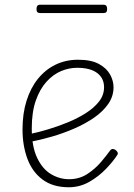

<svg xmlns="http://www.w3.org/2000/svg" viewBox="-20 -771 566 810"><path d="M270 19Q203 19 159.5 -13.5Q116 -46 95.5 -101.5Q75 -157 75 -225Q75 -292 92 -346Q109 -400 140 -438.5Q171 -477 214 -498Q257 -519 309 -519Q365 -519 397.5 -501Q430 -483 444.5 -456.5Q459 -430 459 -403Q459 -365 437 -333Q415 -301 377.5 -275Q340 -249 294 -229Q248 -209 200 -195Q152 -181 108 -173V-206Q142 -213 183.5 -225.5Q225 -238 266.5 -255Q308 -272 342.5 -294Q377 -316 398 -343Q419 -370 419 -403Q419 -441 390 -463Q361 -485 305 -485Q271 -485 237.5 -471Q204 -457 176 -426Q148 -395 131 -346.5Q114 -298 114 -229Q114 -153 136.5 -105.5Q159 -58 195 -36.5Q231 -15 271 -15Q315 -15 348.5 -37Q382 -59 406.5 -88Q431 -117 446 -138Q451 -143 456.5 -142.5Q462 -142 468 -138Q473 -134 476 -128.5Q479 -123 474 -116Q458 -91 427.5 -59Q397 -27 357 -4Q317 19 270 19ZM149 -716Q141 -716 137.5 -720Q134 -724 134 -733Q134 -742 137.5 -746.5Q141 -751 149 -751H417Q425 -751 428.5 -746.5Q432 -742 432 -733Q432 -724 428.5 -720Q425 -716 417 -716Z"/></svg>

Font: Playwrite FR Moderne Thin
Style: Regular
Weight: 250
Version: Version 1.002